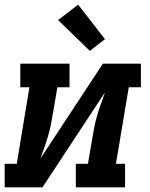

<svg xmlns="http://www.w3.org/2000/svg" viewBox="-24 -803 644 823"><path d="M-4 0V-101H48L102 -429H63V-530H274V-429H222L203 -318Q199 -293 194 -268.5Q189 -244 182 -220Q175 -196 166.5 -171.5Q158 -147 149 -123L417 -530H580V-429H528L473 -101H512V0H301V-101H353L372 -212Q376 -237 381 -261.5Q386 -286 393 -310Q400 -334 409 -358.5Q418 -383 426 -407L158 0ZM361 -585 225 -717 311 -783 426 -635Z"/></svg>

Font: Iosevka Curly Slab ExObl
Style: Bold
Weight: 700
Width: 7
Italic angle: -9°
Monospace: yes
Designer: Belleve Invis
Foundry: Belleve Invis
Version: Version 11.0.0; ttfautohint (v1.8.3)